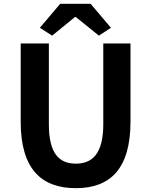

<svg xmlns="http://www.w3.org/2000/svg" viewBox="-20 -968 788 1002"><path d="M376 14C556 14 661 -88 661 -333V-741H519V-320C519 -166 462 -114 376 -114C289 -114 235 -166 235 -320V-741H88V-333C88 -88 194 14 376 14ZM252 -782 371 -879H376L496 -782L559 -823L453 -948H294L188 -823Z"/></svg>

Font: Noto Sans JP
Style: Bold
Weight: 700
Designer: Ryoko NISHIZUKA 西塚涼子 (kana, bopomofo & ideographs); Paul D. Hunt (Latin, Greek & Cyrillic); Sandoll Communications 산돌커뮤니
Foundry: Adobe
Version: Version 2.004;hotconv 1.0.118;makeotfexe 2.5.65603